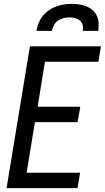

<svg xmlns="http://www.w3.org/2000/svg" viewBox="-20 -975 543 995"><path d="M14 0 135 -735H503L490 -655H213L175 -422H396L382 -342H161L118 -80H395L382 0ZM169 -815Q172 -835 180 -855Q188 -875 201.5 -892Q215 -909 233 -921.5Q251 -934 271 -941.5Q291 -949 311.5 -952Q332 -955 352 -955Q372 -955 391.5 -952Q411 -949 429 -941.5Q447 -934 461 -921.5Q475 -909 482.5 -892Q490 -875 491 -855Q492 -835 489 -815H409Q412 -830 408.5 -844.5Q405 -859 394.5 -868Q384 -877 370 -881Q356 -885 341 -885Q326 -885 310 -881Q294 -877 280.5 -868Q267 -859 259.5 -844.5Q252 -830 249 -815Z"/></svg>

Font: Iosevka SS18 Medium
Style: Italic
Weight: 500
Italic angle: -9°
Monospace: yes
Designer: Belleve Invis
Foundry: Belleve Invis
Version: Version 25.1.1; ttfautohint (v1.8.4)